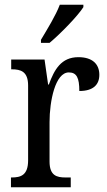

<svg xmlns="http://www.w3.org/2000/svg" viewBox="-20 -786 449 806"><path d="M152 -619V-606H188C237 -647 308 -721 330 -756V-766H231C214 -721 180 -666 152 -619ZM26 0H277V-41H255C218 -41 188 -49 188 -108V-273C188 -362 212 -482 269 -482C302 -482 313 -459 313 -404C372 -404 397 -431 397 -472C397 -517 368 -546 309 -546C237 -546 208 -494 185 -431H182L167 -536H27V-495H30C67 -495 98 -486 98 -427V-113C98 -50 67 -41 29 -41H26Z"/></svg>

Font: Noto Serif Myanmar Condensed
Style: Regular
Weight: 400
Width: 3
Designer: Ben Mitchell and the Monotype Design Team
Foundry: Monotype Imaging Inc.
Version: Version 2.106